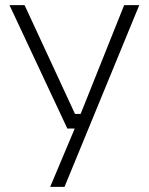

<svg xmlns="http://www.w3.org/2000/svg" viewBox="-20 -543 581 750"><path d="M176 187 272 -41H243L17 -523H76L273 -98H295L465 -523H524L232 187Z"/></svg>

Font: Tomorrow Light
Style: Regular
Weight: 300
Designer: Tony de Marco, Monica Rizzolli
Foundry: Just in Type
Version: Version 2.002